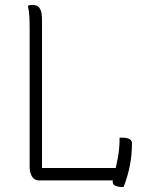

<svg xmlns="http://www.w3.org/2000/svg" viewBox="-20 -730 590 777"><path d="M136 0Q128 0 121 -4Q114 -8 109.5 -15.5Q105 -23 102.5 -32.5Q100 -42 100 -53Q100 -118 100 -186Q100 -254 100 -323.5Q100 -393 100 -463.5Q100 -534 100 -604Q100 -640 99 -660.5Q98 -681 93 -707Q98 -709 102 -709.5Q106 -710 112 -710Q130 -710 138 -700Q146 -690 148 -676.5Q150 -663 150 -650Q150 -575 150 -500Q150 -425 150 -350Q150 -275 150 -200Q150 -125 150 -50H457Q463 -50 467.5 -46.5Q472 -43 475 -36.5Q478 -30 479 -20.5Q480 -11 480 0ZM464 -173Q466 -173 467.5 -173Q469 -173 471 -173Q473 -173 474 -173Q485 -173 494 -171Q503 -169 508.5 -164Q514 -159 514 -150Q514 -128 512 -105.5Q510 -83 505.5 -60Q501 -37 494.5 -15Q488 7 480 27Q467 27 456.5 25Q446 23 441 18Q436 13 436 4Q437 -5 443.5 -30Q450 -55 457 -92Q464 -129 464 -173Z"/></svg>

Font: Recursive Casual Light
Style: Regular
Weight: 300
Version: Version 1.047